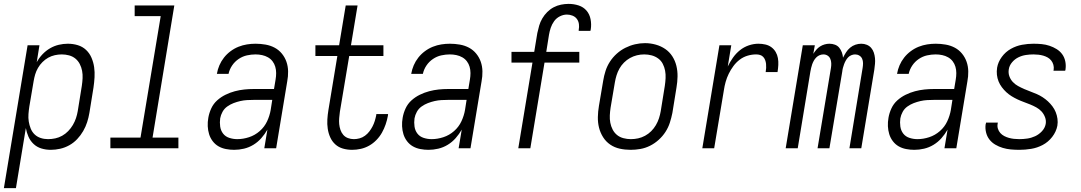

<svg xmlns="http://www.w3.org/2000/svg" viewBox="-44 -763 5564 988"><path d="M-24 205 98 -530H159L145 -443Q157 -465 174.5 -483.5Q192 -502 213.5 -514.5Q235 -527 258.5 -532.5Q282 -538 305 -538Q332 -538 356.5 -530.5Q381 -523 399 -506Q417 -489 427 -465.5Q437 -442 440.5 -417Q444 -392 442.5 -365.5Q441 -339 437 -312L416 -182Q412 -158 404.5 -134.5Q397 -111 384 -88.5Q371 -66 353 -47Q335 -28 312.5 -15.5Q290 -3 265.5 2.5Q241 8 217 8Q192 8 169 1Q146 -6 129 -22Q112 -38 102.5 -59.5Q93 -81 89 -104L38 205ZM203 -47Q222 -47 240.5 -51Q259 -55 276 -64.5Q293 -74 307 -88.5Q321 -103 331 -120Q341 -137 347 -155Q353 -173 356 -191L377 -321Q380 -341 381 -360.5Q382 -380 378.5 -398.5Q375 -417 366.5 -433.5Q358 -450 344 -461.5Q330 -473 311.5 -478Q293 -483 274 -483Q256 -483 238 -479Q220 -475 204 -466Q188 -457 174.5 -443.5Q161 -430 151.5 -413.5Q142 -397 137 -380Q132 -363 129 -345L107 -215Q104 -196 102.5 -176Q101 -156 104 -137.5Q107 -119 114 -101.5Q121 -84 134 -71.5Q147 -59 165 -53Q183 -47 203 -47Z M524 0V-55H679L783 -680H649V-735H853L741 -55H874V0Z M1161 8Q1140 8 1119 4Q1098 0 1080.5 -10Q1063 -20 1050.5 -36.5Q1038 -53 1032 -72.5Q1026 -92 1025 -113.5Q1024 -135 1028 -157Q1032 -181 1043 -205Q1054 -229 1073.5 -246.5Q1093 -264 1116.5 -275.5Q1140 -287 1164.5 -293.5Q1189 -300 1213.5 -302.5Q1238 -305 1262 -305H1366L1374 -353Q1377 -370 1377 -387Q1377 -404 1372.5 -419.5Q1368 -435 1358.5 -447.5Q1349 -460 1335 -468Q1321 -476 1304.5 -479.5Q1288 -483 1271 -483Q1249 -483 1226.5 -478Q1204 -473 1184 -459.5Q1164 -446 1150.5 -426Q1137 -406 1132 -383H1072Q1076 -406 1085 -427Q1094 -448 1108.5 -466.5Q1123 -485 1142.5 -499.5Q1162 -514 1183.5 -522.5Q1205 -531 1227 -534.5Q1249 -538 1271 -538Q1297 -538 1322.5 -533.5Q1348 -529 1369.5 -517.5Q1391 -506 1406.5 -487Q1422 -468 1430 -445Q1438 -422 1438.5 -396Q1439 -370 1434 -344L1377 0H1316L1332 -96Q1319 -73 1301 -52.5Q1283 -32 1260 -18Q1237 -4 1211.5 2Q1186 8 1161 8ZM1177 -47Q1207 -47 1237.5 -57Q1268 -67 1292.5 -88.5Q1317 -110 1330.5 -139Q1344 -168 1349 -198L1357 -249H1262Q1245 -249 1227.5 -248Q1210 -247 1192.5 -243Q1175 -239 1158 -232.5Q1141 -226 1125.5 -215Q1110 -204 1101 -187.5Q1092 -171 1089 -154Q1086 -133 1089 -112Q1092 -91 1104 -75.5Q1116 -60 1136 -53.5Q1156 -47 1177 -47Z M1768 8Q1743 8 1720.5 1.5Q1698 -5 1681.5 -20Q1665 -35 1655.5 -56Q1646 -77 1642.5 -100.5Q1639 -124 1640.5 -148.5Q1642 -173 1646 -197L1692 -475H1579V-530H1701L1735 -735H1796L1762 -530H1929V-475H1753L1705 -188Q1703 -172 1701.5 -156Q1700 -140 1701.5 -124.5Q1703 -109 1708 -94.5Q1713 -80 1722.5 -69Q1732 -58 1746.5 -52.5Q1761 -47 1777 -47Q1791 -47 1806 -51Q1821 -55 1834 -64.5Q1847 -74 1856.5 -86.5Q1866 -99 1873 -112.5Q1880 -126 1884.5 -140.5Q1889 -155 1892 -170Q1892 -171 1892 -173Q1892 -175 1893 -176H1953Q1953 -174 1952.5 -171.5Q1952 -169 1952 -167Q1948 -145 1940.5 -123Q1933 -101 1921.5 -80.5Q1910 -60 1893 -42.5Q1876 -25 1855.5 -13.5Q1835 -2 1812.5 3Q1790 8 1768 8Z M2161 8Q2140 8 2119 4Q2098 0 2080.5 -10Q2063 -20 2050.5 -36.5Q2038 -53 2032 -72.5Q2026 -92 2025 -113.5Q2024 -135 2028 -157Q2032 -181 2043 -205Q2054 -229 2073.5 -246.5Q2093 -264 2116.5 -275.5Q2140 -287 2164.5 -293.5Q2189 -300 2213.5 -302.5Q2238 -305 2262 -305H2366L2374 -353Q2377 -370 2377 -387Q2377 -404 2372.5 -419.5Q2368 -435 2358.5 -447.5Q2349 -460 2335 -468Q2321 -476 2304.5 -479.5Q2288 -483 2271 -483Q2249 -483 2226.5 -478Q2204 -473 2184 -459.5Q2164 -446 2150.5 -426Q2137 -406 2132 -383H2072Q2076 -406 2085 -427Q2094 -448 2108.5 -466.5Q2123 -485 2142.5 -499.5Q2162 -514 2183.5 -522.5Q2205 -531 2227 -534.5Q2249 -538 2271 -538Q2297 -538 2322.5 -533.5Q2348 -529 2369.5 -517.5Q2391 -506 2406.5 -487Q2422 -468 2430 -445Q2438 -422 2438.5 -396Q2439 -370 2434 -344L2377 0H2316L2332 -96Q2319 -73 2301 -52.5Q2283 -32 2260 -18Q2237 -4 2211.5 2Q2186 8 2161 8ZM2177 -47Q2207 -47 2237.5 -57Q2268 -67 2292.5 -88.5Q2317 -110 2330.5 -139Q2344 -168 2349 -198L2357 -249H2262Q2245 -249 2227.5 -248Q2210 -247 2192.5 -243Q2175 -239 2158 -232.5Q2141 -226 2125.5 -215Q2110 -204 2101 -187.5Q2092 -171 2089 -154Q2086 -133 2089 -112Q2092 -91 2104 -75.5Q2116 -60 2136 -53.5Q2156 -47 2177 -47Z M2623 0 2696 -441H2588V-496H2705L2721 -593Q2725 -612 2730.5 -631Q2736 -650 2746.5 -668Q2757 -686 2772 -701Q2787 -716 2805 -725.5Q2823 -735 2843 -739Q2863 -743 2882 -743Q2909 -743 2933.5 -735Q2958 -727 2974 -708.5Q2990 -690 2995 -664Q3000 -638 2996 -612Q2995 -610 2995 -608Q2995 -606 2994 -604H2934Q2934 -605 2934 -606Q2934 -607 2934 -609Q2937 -624 2935 -639Q2933 -654 2924.5 -665.5Q2916 -677 2902 -682.5Q2888 -688 2873 -688Q2855 -688 2837 -679Q2819 -670 2807.5 -654Q2796 -638 2790 -620Q2784 -602 2781 -584L2767 -496H2937V-441H2758L2685 0Z M3201 8Q3172 8 3145 2Q3118 -4 3096 -19Q3074 -34 3059.5 -57Q3045 -80 3038.5 -106Q3032 -132 3032.5 -160.5Q3033 -189 3038 -218L3060 -348Q3064 -373 3072 -398Q3080 -423 3094.5 -445.5Q3109 -468 3129.5 -486.5Q3150 -505 3174 -517Q3198 -529 3223.5 -535Q3249 -541 3275 -541Q3303 -541 3330 -533.5Q3357 -526 3379 -511Q3401 -496 3415.5 -473.5Q3430 -451 3436.5 -424.5Q3443 -398 3442.5 -369.5Q3442 -341 3437 -312L3416 -182Q3411 -157 3403 -132Q3395 -107 3380.5 -84.5Q3366 -62 3345.5 -43.5Q3325 -25 3301 -13Q3277 -1 3251.5 3.5Q3226 8 3201 8ZM3202 -47Q3221 -47 3239.5 -51Q3258 -55 3275.5 -64.5Q3293 -74 3307 -88Q3321 -102 3331 -119Q3341 -136 3347 -154.5Q3353 -173 3356 -191L3377 -321Q3380 -341 3381 -361Q3382 -381 3378.5 -399.5Q3375 -418 3366.5 -434.5Q3358 -451 3343 -462Q3328 -473 3309.5 -478Q3291 -483 3271 -483Q3252 -483 3233.5 -478.5Q3215 -474 3198 -464.5Q3181 -455 3167 -441Q3153 -427 3143.5 -410Q3134 -393 3128.5 -375Q3123 -357 3120 -339L3098 -209Q3095 -189 3094 -169.5Q3093 -150 3096.5 -131.5Q3100 -113 3108.5 -96.5Q3117 -80 3131 -68.5Q3145 -57 3164 -52Q3183 -47 3202 -47Z M3570 0 3658 -530H3719L3701 -421Q3712 -444 3727.5 -466Q3743 -488 3763.5 -504.5Q3784 -521 3809 -529.5Q3834 -538 3859 -538Q3877 -538 3894.5 -534Q3912 -530 3925.5 -520Q3939 -510 3947.5 -495.5Q3956 -481 3959 -464Q3962 -447 3961 -428.5Q3960 -410 3957 -392H3896Q3898 -403 3898.5 -413.5Q3899 -424 3898 -434Q3897 -444 3893.5 -453.5Q3890 -463 3883.5 -470Q3877 -477 3867.5 -480Q3858 -483 3847 -483Q3825 -483 3803 -476.5Q3781 -470 3762.5 -456Q3744 -442 3730 -423Q3716 -404 3706 -383.5Q3696 -363 3690 -341.5Q3684 -320 3681 -299L3631 0Z M3999 0 4087 -530H4149L4141 -486Q4148 -497 4156.5 -507Q4165 -517 4176 -524Q4187 -531 4199.5 -534.5Q4212 -538 4224 -538Q4239 -538 4252.5 -533Q4266 -528 4274.5 -517.5Q4283 -507 4288 -493.5Q4293 -480 4294 -466Q4301 -480 4309.5 -493.5Q4318 -507 4330.5 -517.5Q4343 -528 4358 -533Q4373 -538 4388 -538Q4403 -538 4416.5 -532.5Q4430 -527 4439 -516.5Q4448 -506 4452.5 -492.5Q4457 -479 4458.5 -464Q4460 -449 4458.5 -434Q4457 -419 4455 -404L4388 0H4327L4395 -414Q4397 -426 4397 -438Q4397 -450 4392.5 -460.5Q4388 -471 4378 -477Q4368 -483 4356 -483Q4347 -483 4337 -479Q4327 -475 4320 -467.5Q4313 -460 4308 -451Q4303 -442 4299.5 -432.5Q4296 -423 4293.5 -413.5Q4291 -404 4290 -394L4224 0H4163L4232 -414Q4234 -426 4233.5 -438Q4233 -450 4228.5 -460.5Q4224 -471 4214.5 -477Q4205 -483 4193 -483Q4183 -483 4173.5 -479Q4164 -475 4156.5 -467.5Q4149 -460 4144 -451Q4139 -442 4135.5 -432.5Q4132 -423 4130 -413.5Q4128 -404 4126 -394L4061 0Z M4661 8Q4640 8 4619 4Q4598 0 4580.5 -10Q4563 -20 4550.5 -36.5Q4538 -53 4532 -72.5Q4526 -92 4525 -113.5Q4524 -135 4528 -157Q4532 -181 4543 -205Q4554 -229 4573.5 -246.5Q4593 -264 4616.5 -275.5Q4640 -287 4664.5 -293.5Q4689 -300 4713.5 -302.5Q4738 -305 4762 -305H4866L4874 -353Q4877 -370 4877 -387Q4877 -404 4872.5 -419.5Q4868 -435 4858.5 -447.5Q4849 -460 4835 -468Q4821 -476 4804.5 -479.5Q4788 -483 4771 -483Q4749 -483 4726.5 -478Q4704 -473 4684 -459.5Q4664 -446 4650.5 -426Q4637 -406 4632 -383H4572Q4576 -406 4585 -427Q4594 -448 4608.5 -466.5Q4623 -485 4642.5 -499.5Q4662 -514 4683.5 -522.5Q4705 -531 4727 -534.5Q4749 -538 4771 -538Q4797 -538 4822.5 -533.5Q4848 -529 4869.5 -517.5Q4891 -506 4906.5 -487Q4922 -468 4930 -445Q4938 -422 4938.5 -396Q4939 -370 4934 -344L4877 0H4816L4832 -96Q4819 -73 4801 -52.5Q4783 -32 4760 -18Q4737 -4 4711.5 2Q4686 8 4661 8ZM4677 -47Q4707 -47 4737.5 -57Q4768 -67 4792.5 -88.5Q4817 -110 4830.5 -139Q4844 -168 4849 -198L4857 -249H4762Q4745 -249 4727.5 -248Q4710 -247 4692.5 -243Q4675 -239 4658 -232.5Q4641 -226 4625.5 -215Q4610 -204 4601 -187.5Q4592 -171 4589 -154Q4586 -133 4589 -112Q4592 -91 4604 -75.5Q4616 -60 4636 -53.5Q4656 -47 4677 -47Z M5201 8Q5179 8 5157.5 6Q5136 4 5116 -2Q5096 -8 5078 -18.5Q5060 -29 5047.5 -45Q5035 -61 5030 -82Q5025 -103 5028 -124Q5029 -126 5029.5 -128Q5030 -130 5030 -132H5091Q5090 -131 5090 -130Q5090 -129 5090 -127Q5087 -114 5091 -101Q5095 -88 5103.5 -78.5Q5112 -69 5123.5 -63Q5135 -57 5147.5 -53.5Q5160 -50 5173.5 -48.5Q5187 -47 5201 -47Q5221 -47 5242 -50Q5263 -53 5282.5 -62Q5302 -71 5317.5 -87.5Q5333 -104 5337 -125Q5340 -143 5333.5 -160Q5327 -177 5315.5 -189.5Q5304 -202 5288.5 -210.5Q5273 -219 5257 -225.5Q5241 -232 5224.5 -238Q5208 -244 5192 -251.5Q5176 -259 5161.5 -268Q5147 -277 5134.5 -288.5Q5122 -300 5111.5 -314Q5101 -328 5094.5 -344Q5088 -360 5086 -378Q5084 -396 5087 -415Q5092 -444 5111 -470Q5130 -496 5157.5 -511.5Q5185 -527 5215 -532.5Q5245 -538 5274 -538Q5296 -538 5316.5 -536Q5337 -534 5356.5 -527.5Q5376 -521 5393 -510.5Q5410 -500 5421.5 -484.5Q5433 -469 5437.5 -448.5Q5442 -428 5439 -407Q5439 -405 5438.5 -403Q5438 -401 5437 -399H5377Q5377 -401 5377.5 -402Q5378 -403 5378 -404Q5380 -417 5376.5 -429.5Q5373 -442 5365.5 -451.5Q5358 -461 5347.5 -467Q5337 -473 5325 -476.5Q5313 -480 5300 -481.5Q5287 -483 5274 -483Q5255 -483 5235 -480Q5215 -477 5196.5 -468Q5178 -459 5164 -442.5Q5150 -426 5147 -406Q5144 -387 5150 -370.5Q5156 -354 5167.5 -341.5Q5179 -329 5194.5 -320.5Q5210 -312 5226 -305Q5242 -298 5258.5 -292Q5275 -286 5291 -279Q5307 -272 5321.5 -262.5Q5336 -253 5348.5 -241.5Q5361 -230 5371.5 -216Q5382 -202 5388.5 -186Q5395 -170 5397.5 -152Q5400 -134 5397 -116Q5391 -85 5370.5 -58.5Q5350 -32 5321.5 -17Q5293 -2 5262 3Q5231 8 5201 8Z"/></svg>

Font: Iosevka Curly Light Oblique
Style: Regular
Weight: 300
Italic angle: -9°
Monospace: yes
Designer: Belleve Invis
Foundry: Belleve Invis
Version: Version 11.1.0; ttfautohint (v1.8.3)